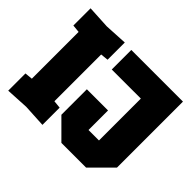

<svg xmlns="http://www.w3.org/2000/svg" viewBox="-152 -934 1167 1167"><g transform="rotate(45 431.5 -350.0)"><path d="M31 4V-144L81 -149V-551L31 -556V-704L178 -696L325 -704V-556L275 -551V-149L325 -144V4L178 -4ZM363 -121V-340H545V-172H635V-532H385V-700H829V-133L696 0H484Z"/></g></svg>

Font: Tektur SemiCondensed ExtraBold
Style: Regular
Weight: 800
Width: 4
Designer: Adam Jagosz
Foundry: Adam Jagosz
Version: Version 1.005;gftools[0.9.30]